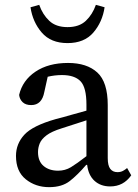

<svg xmlns="http://www.w3.org/2000/svg" viewBox="-20 -759 570 793"><path d="M435 11Q396 11 370.5 -12Q345 -35 340 -78H336Q301 -37 268.5 -11.5Q236 14 183 14Q127 14 86.5 -18.5Q46 -51 46 -115Q46 -165 80.5 -202.5Q115 -240 210 -267Q242 -275 274 -284.5Q306 -294 337 -302V-327Q337 -398 312.5 -423.5Q288 -449 236 -449Q206 -449 177 -442L163 -379Q153 -325 109 -325Q86 -325 73.5 -337Q61 -349 59 -367Q73 -427 126.5 -463Q180 -499 261 -499Q339 -499 382 -459.5Q425 -420 425 -325V-106Q425 -75 435.5 -61.5Q446 -48 465 -48Q478 -48 487.5 -53Q497 -58 505 -65L522 -35Q490 11 435 11ZM137 -131Q137 -93 160 -73.5Q183 -54 220 -54Q249 -54 273 -68.5Q297 -83 337 -114V-262L235 -229Q193 -216 172 -200Q151 -184 144 -166.5Q137 -149 137 -131ZM106 -729 142 -739Q156 -699 183.5 -673Q211 -647 259 -647Q307 -647 334.5 -673Q362 -699 376 -739L412 -729Q403 -668 365.5 -624.5Q328 -581 259 -581Q190 -581 152.5 -624.5Q115 -668 106 -729Z"/></svg>

Font: Source Serif 4 SmText
Style: Regular
Weight: 400
Designer: Frank Grießhammer
Foundry: Adobe
Version: Version 4.005;hotconv 1.1.0;makeotfexe 2.6.0